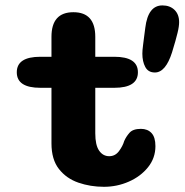

<svg xmlns="http://www.w3.org/2000/svg" viewBox="-20 -688 689 717"><path d="M130.8 -360.1Q42.7 -360.1 42.7 -418.1Q42.7 -476 130.8 -476H406.8Q495 -476 495 -418.1Q495 -360.1 406.8 -360.1ZM335.8 -190.1Q335.8 -146.1 350.2 -125.4Q364.5 -104.7 387.9 -104.7Q410.2 -104.7 424.3 -123.6Q438.4 -142.5 443.9 -161.5Q450.8 -177.5 463.6 -192.1Q476.4 -206.8 506.2 -206.8Q531.2 -206.8 545.8 -191.2Q560.4 -175.7 560.4 -142.3Q560.4 -97.8 532.8 -63.5Q505.2 -29.1 461.2 -9.8Q417.2 9.6 368 9.6Q317.7 9.6 272.8 -5.9Q227.9 -21.4 200.1 -56.9Q172.2 -92.4 172.2 -152.7V-550.6Q172.2 -642.4 254.1 -642.4Q335.8 -642.4 335.8 -550.6ZM558.4 -417.3Q533.4 -417.3 522.5 -437.9Q511.6 -458.4 511.6 -487.6Q511.6 -493.1 512.2 -501.4Q512.9 -509.8 514.5 -521.7Q516.1 -533.6 518 -549.3Q520 -565 522.6 -584.4Q532.8 -667.8 586.5 -667.8Q614.6 -667.8 631.8 -651Q648.9 -634.2 648.9 -605.4Q648.9 -597.4 647.5 -587.8Q646.2 -578.2 643 -565.2Q639.8 -552.2 634.9 -534.5Q630 -516.7 622.4 -492.3Q598.5 -417.3 558.4 -417.3Z"/></svg>

Font: Sono ExtraLight
Style: Regular
Weight: 200
Designer: Tyler Finck
Foundry: Tyler Finck
Version: Version 2.112